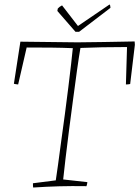

<svg xmlns="http://www.w3.org/2000/svg" viewBox="-20 -831 622 857"><path d="M128 6Q127 1 127 -13L229 -26Q233 -50 239 -95.5Q245 -141 253 -199.5Q261 -258 269.5 -320.5Q278 -383 285 -441.5Q292 -500 297.5 -546Q303 -592 305 -616Q257 -618 209.5 -618.5Q162 -619 99 -619L61 -454Q50 -455 42 -457L71 -645L326 -642Q377 -642 444 -643.5Q511 -645 581 -646L582 -631L561 -456Q552 -454 542 -454L547 -621Q484 -621 436 -620Q388 -619 339 -617Q332 -576 323.5 -515.5Q315 -455 306 -386Q297 -317 288 -249Q279 -181 272.5 -123.5Q266 -66 262 -30L370 -18Q370 -14 368.5 -9Q367 -4 366 0Q299 -1 244.5 0.5Q190 2 128 6ZM317 -689 236 -782 238 -793Q245 -801 257 -807L328 -715L469 -811Q471 -810 472 -805Q473 -800 473 -796L333 -689Z"/></svg>

Font: Labrada ExtraLight
Style: Italic
Weight: 200
Italic angle: -7°
Designer: Mercedes Jáuregui
Foundry: Omnibus-Type Team
Version: Version 1.000; ttfautohint (v1.8.4.7-5d5b)